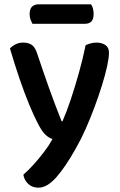

<svg xmlns="http://www.w3.org/2000/svg" viewBox="-20 -678 554 888"><path d="M153 -111Q136 -144 115 -194.5Q94 -245 71.5 -310.5Q49 -376 26 -454Q36 -465 52 -473Q68 -481 87 -481Q112 -481 127.5 -470Q143 -459 152 -430Q178 -352 205.5 -274.5Q233 -197 265 -117H269Q288 -160 308 -220Q328 -280 346 -345Q364 -410 376 -469Q387 -474 399.5 -477.5Q412 -481 426 -481Q450 -481 467 -470Q484 -459 484 -434Q484 -411 475.5 -372Q467 -333 452 -284.5Q437 -236 417.5 -183.5Q398 -131 376 -81.5Q354 -32 331 8Q281 97 239 143.5Q197 190 158 190Q129 190 110.5 172.5Q92 155 88 130Q110 111 135 83.5Q160 56 183.5 25Q207 -6 223 -35Q206 -40 189.5 -55.5Q173 -71 153 -111ZM373 -568H130Q126 -576 121.5 -587Q117 -598 117 -612Q117 -637 128.5 -647.5Q140 -658 158 -658H401Q407 -650 410 -638Q413 -626 413 -614Q413 -589 402.5 -578.5Q392 -568 373 -568Z"/></svg>

Font: BalooTamma2SemiBold
Style: Regular
Weight: 600
Designer: Divya Kowshik, Shuchita Grover and Ek Type
Foundry: Ek Type
Version: Version 1.700